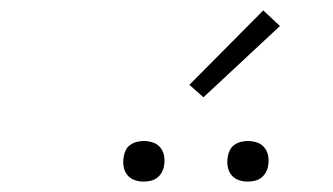

<svg xmlns="http://www.w3.org/2000/svg" viewBox="-20 -990 640 369"><path d="M456 -641Q447 -641 438.5 -644Q430 -647 424.5 -654Q419 -661 417.5 -670.5Q416 -680 418 -690Q419 -696 422 -702Q425 -708 431 -712Q437 -716 443.5 -717.5Q450 -719 456 -719Q466 -719 474.5 -716Q483 -713 488.5 -706Q494 -699 495.5 -689.5Q497 -680 495 -670Q494 -664 490.5 -658Q487 -652 481.5 -648Q476 -644 469.5 -642.5Q463 -641 456 -641ZM256 -641Q247 -641 238.5 -644Q230 -647 224.5 -654Q219 -661 217.5 -670.5Q216 -680 218 -690Q219 -696 222 -702Q225 -708 231 -712Q237 -716 243.5 -717.5Q250 -719 256 -719Q266 -719 274.5 -716Q283 -713 288.5 -706Q294 -699 295.5 -689.5Q297 -680 295 -670Q294 -664 290.5 -658Q287 -652 281.5 -648Q276 -644 269.5 -642.5Q263 -641 256 -641ZM371 -803 344 -827 486 -970 518 -940Z"/></svg>

Font: Iosevka Curly XLtEx
Style: Italic
Weight: 200
Width: 7
Italic angle: -9°
Monospace: yes
Designer: Belleve Invis
Foundry: Belleve Invis
Version: Version 11.1.0; ttfautohint (v1.8.3)